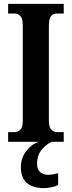

<svg xmlns="http://www.w3.org/2000/svg" viewBox="-20 -734 371 994"><path d="M22 0V-50H56Q72 -50 85 -62.5Q98 -75 98 -109V-601Q98 -639 85 -651.5Q72 -664 56 -664H22V-714H310V-664H275Q256 -664 244.5 -651Q233 -638 233 -601V-110Q233 -76 245.5 -63Q258 -50 275 -50H310V0ZM210 240Q150 240 119 213.5Q88 187 88 130Q88 83 117 46.5Q146 10 183 0H249Q223 10 197.5 39Q172 68 172 115Q172 144 188.5 157.5Q205 171 229 171Q250 171 281 163V224Q268 231 245.5 235.5Q223 240 210 240Z"/></svg>

Font: Noto Serif ExtraCondensed
Style: Bold
Weight: 700
Width: 2
Designer: Monotype Design Team
Foundry: Monotype Imaging Inc.
Version: Version 2.014; ttfautohint (v1.8.4.7-5d5b)